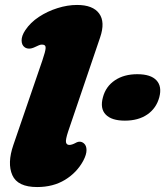

<svg xmlns="http://www.w3.org/2000/svg" viewBox="-20 -740 667 775"><path d="M384 -588.5 255 -209Q244 -175.5 246.5 -165.2Q249 -155 260 -155Q270 -155 285 -163Q304 -174 319 -161Q329 -152.5 329.2 -134.5Q329.5 -116.5 316 -91Q290 -43 242.2 -14Q194.5 15 130 15Q51 15 29.8 -33Q8.5 -81 34 -155L151 -496Q163.5 -532.5 164.2 -546.2Q165 -560 149.5 -560Q143 -560 136.8 -557.2Q130.5 -554.5 121 -550Q107.5 -543.5 97.2 -543.8Q87 -544 80 -549Q67.5 -557.5 67.2 -576.5Q67 -595.5 82 -618Q102.5 -649 137 -671.8Q171.5 -694.5 212 -707.2Q252.5 -720 291 -720Q355 -720 380.2 -685.5Q405.5 -651 384 -588.5ZM484 -253Q430.5 -253 406.8 -277.5Q383 -302 395.5 -347.5Q407 -391 443.8 -415.8Q480.5 -440.5 534 -440.5Q588.5 -440.5 611.5 -415.8Q634.5 -391 623 -347.5Q611 -303 574.8 -278Q538.5 -253 484 -253Z"/></svg>

Font: Fraunces 9pt S100 Black
Style: Italic
Weight: 900
Italic angle: -16°
Version: Version 1.000; ttfautohint (v1.8.3)